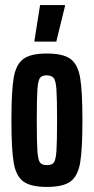

<svg xmlns="http://www.w3.org/2000/svg" viewBox="-20 -729 370 757"><path d="M25 -255Q25 -370 34 -422.5Q43 -475 72 -496.5Q101 -518 165 -518Q229 -518 258 -496.5Q287 -475 296 -422.5Q305 -370 305 -255Q305 -140 296 -87.5Q287 -35 258 -13.5Q229 8 165 8Q101 8 72 -13.5Q43 -35 34 -87.5Q25 -140 25 -255ZM205 -255Q205 -342 202.5 -376Q200 -410 192.5 -420.5Q185 -431 165 -432Q145 -432 137.5 -421.5Q130 -411 127.5 -376.5Q125 -342 125 -255Q125 -168 127.5 -133.5Q130 -99 137.5 -88.5Q145 -78 165 -78Q185 -78 192.5 -88.5Q200 -99 202.5 -133.5Q205 -168 205 -255ZM116 -565V-570L138 -709H236V-704L202 -565Z"/></svg>

Font: Saira Ultra Condensed
Style: Bold
Weight: 700
Width: 1
Designer: Hector Gatti with collaboration of the Omnibus-Type team
Foundry: Omnibus-Type
Version: Version 1.001; ttfautohint (v1.8)